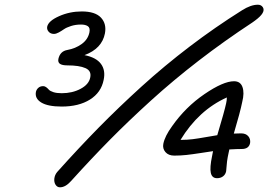

<svg xmlns="http://www.w3.org/2000/svg" viewBox="-20 -757 1149 822"><path d="M236.8 44.9Q225.1 44.9 218 34.2Q210.9 23.4 212.6 7.6Q214.4 -8.3 225.1 -21Q316.9 -123.5 401.9 -210Q486.8 -296.4 585.4 -386Q684.1 -475.6 792.5 -558.1Q900.9 -640.6 1016.1 -712.9Q1053.7 -736.8 1084 -736.8Q1098.6 -736.8 1105.5 -725.6Q1119.1 -703.6 1071.8 -668.9Q1066.9 -665 1061 -661.1Q939.9 -581.5 831.1 -497.6Q722.2 -413.6 626.5 -326.7Q530.8 -239.7 451.2 -159.2Q371.6 -78.6 284.2 18.1Q260.3 44.9 236.8 44.9ZM244.1 -300.8Q185.1 -300.8 156.7 -318.1Q128.4 -335.4 133.8 -363.8Q136.2 -374 144.3 -381.1Q152.3 -388.2 165 -388.2Q171.9 -388.2 178 -383.5Q184.1 -378.9 189.2 -373Q194.3 -367.2 208.5 -362.5Q222.7 -357.9 244.1 -357.9Q289.6 -357.9 325 -376.7Q360.4 -395.5 366.2 -424.8Q372.6 -453.6 345.9 -465.3Q319.3 -477.1 268.1 -477.1Q246.6 -477.1 236.8 -483.6Q227.1 -490.2 230 -504.9Q237.3 -537.6 268.1 -543Q303.2 -549.3 329.8 -568.6Q356.4 -587.9 362.8 -618.2Q366.7 -637.7 356.2 -644.8Q345.7 -651.9 327.1 -651.9Q303.2 -651.9 283.7 -645.5Q264.2 -639.2 253.7 -631.8Q243.2 -624.5 231.7 -618.2Q220.2 -611.8 210.9 -611.8Q196.3 -611.8 188 -621.6Q179.7 -631.3 182.1 -643.1Q187.5 -667.5 232.9 -687.7Q278.3 -708 330.1 -708Q387.7 -708 412.4 -681.4Q437 -654.8 429.2 -613.8Q416.5 -548.8 341.8 -521Q391.6 -511.2 412.1 -483.6Q432.6 -456.1 423.8 -415Q413.1 -360.8 365.2 -330.8Q317.4 -300.8 244.1 -300.8ZM909.2 5.9Q887.7 5.9 882.6 -16.6Q877.4 -39.1 888.2 -89.8Q888.7 -93.3 890.1 -99.9Q891.6 -106.4 892.1 -109.9Q878.4 -107.9 840.6 -102.1Q802.7 -96.2 777.6 -93.5Q752.4 -90.8 726.1 -90.8Q701.2 -90.8 688.2 -106Q675.3 -121.1 679.2 -141.1Q685.5 -173.8 716.8 -216.8Q774.4 -298.8 855.2 -354Q936 -409.2 981.9 -409.2Q1009.3 -409.2 1018.1 -384.3Q1026.9 -359.4 1017.1 -320.8Q1008.3 -276.9 981 -185.1Q990.7 -186 1012.2 -186Q1032.2 -186 1042.7 -174.1Q1053.2 -162.1 1050.8 -145Q1045.9 -119.1 1015.1 -119.1Q996.1 -119.1 961.9 -117.2Q961.4 -113.8 958.7 -102.5Q956.1 -91.3 955.1 -85Q951.7 -67.4 950.4 -48.8Q949.2 -30.3 948.2 -23.9Q945.3 -9.8 934.8 -2Q924.3 5.9 909.2 5.9ZM948.2 -314.9Q951.2 -328.1 951.2 -339.8Q830.6 -285.6 752.9 -158.2H758.8Q781.2 -158.2 804.9 -161.1Q828.6 -164.1 861.1 -169.9Q893.6 -175.8 910.2 -178.2Q941.4 -282.2 948.2 -314.9Z"/></svg>

Font: Shantell Sans Irregular
Style: Italic
Weight: 300
Italic angle: -11.31°
Designer: Stephen Nixon, Anya Danilova, Shantell Martin
Foundry: Arrow Type
Version: Version 1.006;[9816181b4]